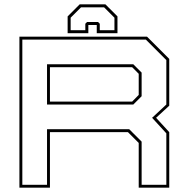

<svg xmlns="http://www.w3.org/2000/svg" viewBox="-20 -870 870 890"><path d="M70 0V-700H661.5L764.5 -597V-380L703.5 -324L764.5 -257.5V0H623V-207.5L573 -257.5H211.5V0ZM83.5 -13.5H198V-271H579L636.5 -213.5V-13.5H751V-252L685 -324L751 -385.5V-591.5L656 -686.5H83.5ZM198 -385.5V-572H598L636.5 -533.5V-424L598 -385.5ZM211.5 -399H592.5L623 -430V-528L592.5 -558.5H211.5ZM468.5 -850 524.5 -794V-716H428.5V-754H389.5V-716H293.5V-794L349.5 -850ZM462.5 -836H355.5L307.5 -788V-730H375.5V-760L383.5 -768H434.5L442.5 -760V-730H510.5V-788Z"/></svg>

Font: Tourney Expanded Thin
Style: Regular
Weight: 100
Width: 7
Designer: Tyler Finck
Foundry: Etcetera Type Co
Version: Version 1.010; ttfautohint (v1.8.3)